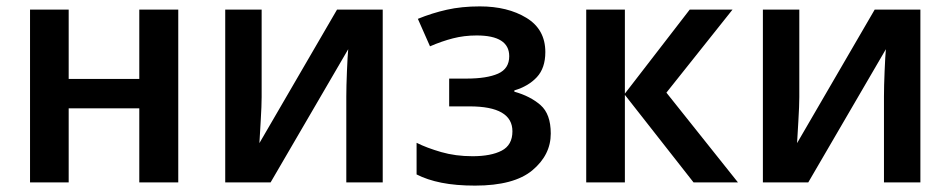

<svg xmlns="http://www.w3.org/2000/svg" viewBox="-20 -571 2975 601"><path d="M195 -541V-324H416V-541H538V0H416V-232H195V0H74V-541Z M799 -541H685V0H827L1070 -417Q1068 -396 1066 -348Q1064 -300 1064 -269V0H1178V-541H1035L792 -123Q793 -141 796 -191Q799 -241 799 -267Z M1482 -551Q1425 -551 1378.5 -540.5Q1332 -530 1288 -512L1326 -426Q1363 -442 1398 -451Q1433 -460 1472 -460Q1574 -460 1574 -395Q1574 -356 1539 -340.5Q1504 -325 1440 -325H1386V-238H1450Q1584 -238 1584 -160Q1584 -117 1550.5 -99.5Q1517 -82 1459 -82Q1406 -82 1361 -95Q1316 -108 1284 -124V-25Q1317 -8 1362 1Q1407 10 1467 10Q1589 10 1646.5 -38Q1704 -86 1704 -153Q1704 -214 1672 -242Q1640 -270 1590 -284V-288Q1634 -301 1660.5 -329.5Q1687 -358 1687 -408Q1687 -479 1628 -515Q1569 -551 1482 -551Z M2139 -541H2273L2066 -281L2290 0H2151L1936 -274V0H1815V-541H1936V-278Z M2482 -541H2368V0H2510L2753 -417Q2751 -396 2749 -348Q2747 -300 2747 -269V0H2861V-541H2718L2475 -123Q2476 -141 2479 -191Q2482 -241 2482 -267Z"/></svg>

Font: Noto Sans Display Medium
Style: Regular
Weight: 500
Designer: Monotype Design Team
Foundry: Monotype Imaging Inc.
Version: Version 1.900